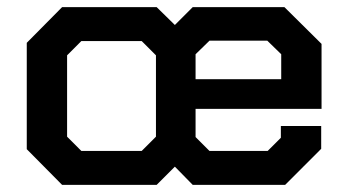

<svg xmlns="http://www.w3.org/2000/svg" viewBox="-20 -518 971 538"><path d="M528 -213V-134L567 -95H730L767 -132V-165H880V-101L779 0H520L470 -51L419 0H154L55 -100V-398L154 -498H419L470 -448L520 -498H777L881 -395V-213ZM567 -404 528 -366V-296H768V-366L729 -404ZM377 -95 417 -135V-363L377 -403H208L168 -363V-135L208 -95Z"/></svg>

Font: Chakra Petch SemiBold
Style: Regular
Weight: 600
Designer: Katatrad Aksorn Co.,Ltd.
Foundry: Cadson Demak Co.,Ltd.
Version: Version 1.000; ttfautohint (v1.6)